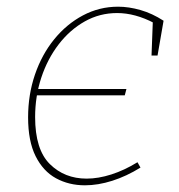

<svg xmlns="http://www.w3.org/2000/svg" viewBox="-20 -548 534 574"><path d="M358 -282 353 -263H86L89 -282ZM234 6Q186 6 147.5 -15Q109 -36 86.5 -81Q64 -126 64 -197Q64 -265 84.5 -325Q105 -385 142 -430.5Q179 -476 228 -502Q277 -528 333 -528Q365 -528 400 -518Q435 -508 469 -486L451 -382H433L437 -488L441 -479Q384 -509 330 -509Q278 -509 233.5 -484Q189 -459 155.5 -415.5Q122 -372 103.5 -316Q85 -260 85 -198Q85 -101 129 -57.5Q173 -14 239 -14Q274 -14 313 -26.5Q352 -39 391 -63L400 -47Q358 -21 315.5 -7.5Q273 6 234 6Z"/></svg>

Font: Bitter Thin
Style: Italic
Weight: 100
Italic angle: -9°
Designer: Sol Matas, and Bitter project Authors
Foundry: Sol Matas
Version: Version 2.002